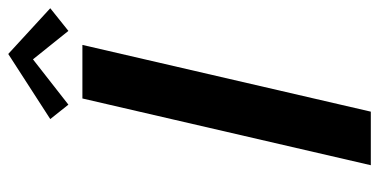

<svg xmlns="http://www.w3.org/2000/svg" viewBox="-247 -673 920 466"><g transform="rotate(-90 213.0 -440.0)"><path d="M426 -778 315 -880 157 -778 192 -734 302 -820 371 -734ZM337 -700H207L45 0H175Z"/></g></svg>

Font: Pfennig
Style: BoldItalic
Weight: 700
Italic angle: -13°
Version: Version 20100423